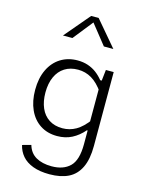

<svg xmlns="http://www.w3.org/2000/svg" viewBox="-145 -886 909 1185"><g transform="rotate(15 310.0 -293.0)"><path d="M277.5 -512Q313.5 -512 343.8 -501.8Q374 -491.5 398 -473.5Q422 -455.5 442.5 -430H460V-356Q421.5 -411 381.5 -434.2Q341.5 -457.5 295 -457.5Q245.5 -457.5 209.8 -435Q174 -412.5 154.8 -370.2Q135.5 -328 135.5 -269.5Q135.5 -213 153.8 -171Q172 -129 207.5 -106Q243 -83 293 -83Q339 -83 379 -105.8Q419 -128.5 460 -183.5V-110H443Q409.5 -71 368 -49.5Q326.5 -28 273.5 -28Q211.5 -28 165.5 -58Q119.5 -88 94.8 -142.5Q70 -197 70 -269.5Q70 -344 96.2 -398.8Q122.5 -453.5 169.5 -482.8Q216.5 -512 277.5 -512ZM289.5 212Q227.5 212 183.5 195.5Q139.5 179 114.2 149.5Q89 120 80 81L135.5 66Q149.5 115 189.5 138Q229.5 161 289.5 161Q364.5 161 406.2 120.2Q448 79.5 448 -22V-410H450L460 -500H510V-28Q510 57.5 484.2 110.8Q458.5 164 409.8 188Q361 212 289.5 212ZM286 -798.5H334L471 -637H410.5L296 -781H324L209.5 -637H149Z"/></g></svg>

Font: Monaspace Neon Var ExtraLight
Style: Regular
Weight: 200
Designer: Riley Cran and the Lettermatic Team
Version: Version 1.200 (Monaspace Neon Var)